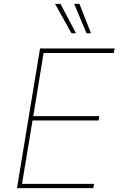

<svg xmlns="http://www.w3.org/2000/svg" viewBox="-20 -980 624 1000"><path d="M68.4 0 188.5 -727.5H577.1L572.3 -704.1H207L153.3 -375H497.1L493.2 -352.5H149.4L94.7 -22.5H469.7L465.8 0ZM352.5 -806.6 266.6 -960H294.9L376 -806.6ZM430.7 -806.6 366.2 -960H393.6L454.1 -806.6Z"/></svg>

Font: Inter Tight Thin
Style: Italic
Weight: 250
Italic angle: -9.39999°
Designer: Rasmus Andersson
Foundry: rsms
Version: Version 3.004